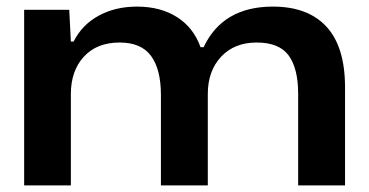

<svg xmlns="http://www.w3.org/2000/svg" viewBox="-20 -562 1119 582"><path d="M53.2 0V-532.2H189.9L194.8 -436H203.1Q228.5 -486.8 279.1 -514.4Q329.6 -542 395 -542Q466.8 -542 516.8 -510Q566.9 -478 587.9 -418.9H597.2Q655.3 -542 807.1 -542Q913.6 -542 969.7 -481Q1025.9 -419.9 1025.9 -296.9V0H883.8V-277.8Q883.8 -354 855.2 -393.6Q826.7 -433.1 757.8 -433.1Q690.4 -433.1 650.1 -389.9Q609.9 -346.7 609.9 -276.9V0H467.8V-273.9Q467.8 -351.6 438 -392.3Q408.2 -433.1 342.8 -433.1Q273.4 -433.1 234.1 -390.1Q194.8 -347.2 194.8 -276.9V0Z"/></svg>

Font: Lumene Sans Expanded
Style: Bold
Weight: 600
Width: 7
Designer: Deni Anggara
Version: Version 1.003;Glyphs 3.1.2 (3151)